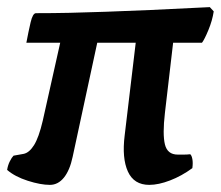

<svg xmlns="http://www.w3.org/2000/svg" viewBox="-21 -519 620 539"><path d="M119 0Q93 0 57 -11.5Q21 -23 -1 -42Q1 -55 6.5 -66Q12 -77 17 -82L45 -87Q61 -90 74.5 -111.5Q88 -133 99 -180L148 -399H53Q59 -431 65 -456.5Q71 -482 80 -482Q127 -482 174 -483Q221 -484 276.5 -486Q332 -488 402.5 -491Q473 -494 568 -499L579 -487Q575 -461 564 -434.5Q553 -408 546 -399H465L442 -202Q435 -142 442 -113.5Q449 -85 478 -85Q487 -85 495.5 -85Q504 -85 513 -86Q517 -83 519 -72.5Q521 -62 519 -47Q489 -25 456.5 -12.5Q424 0 398 0Q355 0 338 -37.5Q321 -75 329 -139L360 -399H252L183 -79Q175 -41 158.5 -20.5Q142 0 119 0Z"/></svg>

Font: Texturina 72pt 72pt ExtraBold
Style: Italic
Weight: 800
Italic angle: -11°
Designer: Guillermo Torres Carreño
Foundry: Omnibus-Type
Version: Version 1.002; ttfautohint (v1.8.3)